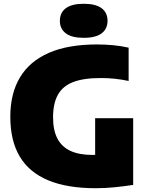

<svg xmlns="http://www.w3.org/2000/svg" viewBox="-20 -985 780 1015"><path d="M486.5 10Q335 10 234.5 -32Q134 -74 84.2 -157.8Q34.5 -241.5 34.5 -368Q34.5 -491 85.8 -576.2Q137 -661.5 238.8 -705.8Q340.5 -750 492.5 -750Q536.5 -750 578.8 -746Q621 -742 660 -733V-557Q625 -564.5 588.5 -568.5Q552 -572.5 513 -572.5Q421.5 -572.5 366.2 -551Q311 -529.5 285.8 -483.5Q260.5 -437.5 260.5 -364.5Q260.5 -297 283.2 -253Q306 -209 352.2 -187.5Q398.5 -166 468.5 -166Q495.5 -166 524.5 -168.2Q553.5 -170.5 577 -173.5L483 -94.5V-360H684V-7.5Q635.5 0 585.2 5Q535 10 486.5 10ZM422.5 -785Q359.5 -785 328 -808.8Q296.5 -832.5 296.5 -875Q296.5 -918 328 -941.5Q359.5 -965 422.5 -965Q486 -965 517.2 -941.5Q548.5 -918 548.5 -875Q548.5 -832.5 517.2 -808.8Q486 -785 422.5 -785Z"/></svg>

Font: Encode Sans SC Condensed Thin Black
Style: Regular
Weight: 900
Version: Version 3.002